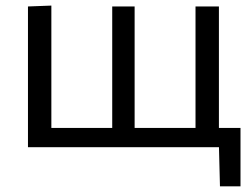

<svg xmlns="http://www.w3.org/2000/svg" viewBox="-20 -519 887 677"><path d="M755.6 138 751.8 -11.1 770.3 0H78.6Q78.6 -55.3 78.6 -106.4Q78.6 -157.6 78.6 -218.8V-268.8Q78.6 -313.3 78.6 -351.1Q78.6 -389 78.6 -424.2Q78.6 -459.5 78.6 -496.2L161.1 -499.3Q161.1 -462.5 161.1 -426.6Q161.1 -390.7 161.1 -352.4Q161.1 -314.1 161.1 -268.8V-218.8Q161.1 -178.3 161.1 -144.5Q161.1 -110.6 161.1 -79.2Q161.1 -47.7 161.1 -13.2L110.8 -67.9H582.6Q641.3 -67.9 703.8 -67.9Q766.4 -67.9 828 -67.9Q828 -42.1 828 -14.8Q828 12.5 828 38.2Q828 63 828 88Q828 113 828 138ZM375.7 -13.2Q375.7 -47.7 375.7 -79.2Q375.7 -110.6 375.7 -144.5Q375.7 -178.3 375.7 -218.8V-268.8Q375.7 -313.3 375.7 -351.1Q375.7 -389 375.7 -424.2Q375.7 -459.5 375.7 -496.2H454.7Q454.7 -459.5 454.7 -424.2Q454.7 -389 454.7 -351.1Q454.7 -313.3 454.7 -268.8V-218.8Q454.7 -178.3 454.7 -144.5Q454.7 -110.6 454.7 -79.2Q454.7 -47.7 454.7 -13.2ZM669.4 -13.2Q669.4 -47.7 669.4 -79.2Q669.4 -110.6 669.4 -144.5Q669.4 -178.3 669.4 -218.8V-268.8Q669.4 -313.3 669.4 -351.1Q669.4 -389 669.4 -424.2Q669.4 -459.5 669.4 -496.2H751.9Q751.9 -459.5 751.9 -424.2Q751.9 -389 751.9 -351.1Q751.9 -313.3 751.9 -268.8V-218.8Q751.9 -178.3 751.9 -144.5Q751.9 -110.6 751.9 -79.2Q751.9 -47.7 751.9 -13.2Z"/></svg>

Font: Commissioner Thin
Style: Regular
Weight: 100
Designer: Kostas Bartsokas
Foundry: Kostas Bartsokas
Version: Version 1.001;gftools[0.9.23]